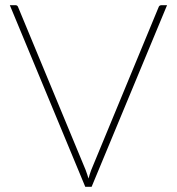

<svg xmlns="http://www.w3.org/2000/svg" viewBox="-20 -723 684 743"><path d="M626.5 -703 334.5 0H310L18 -703H39.5Q48 -703 50.5 -694.5L311.5 -65Q314.5 -57 317.2 -48.8Q320 -40.5 322.5 -32Q327 -49 333 -65L593.5 -694.5Q596 -703 605.5 -703Z"/></svg>

Font: Lato 2
Style: Regular
Weight: 200
Designer: Lukasz Dziedzic with Adam Twardoch and Botio Nikoltchev
Foundry: tyPoland Lukasz Dziedzic
Version: Version 2.015; 2015-08-06; http://www.latofonts.com/